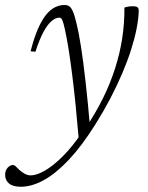

<svg xmlns="http://www.w3.org/2000/svg" viewBox="-92 -470 577 750"><path d="M46.5 -268 27.5 -269.5Q41 -322.5 56.2 -357.2Q71.5 -392 88.2 -412.5Q105 -433 123.2 -441.8Q141.5 -450.5 160 -450.5Q171 -450.5 178.5 -445.5Q186 -440.5 192.8 -425.2Q199.5 -410 207 -378Q215 -347 224 -290Q233 -233 242.2 -151.2Q251.5 -69.5 260.5 36.5L216.5 82.5Q210 6.5 203.5 -57.8Q197 -122 190.5 -173.8Q184 -225.5 178 -264.5Q172 -303.5 167 -328.5Q160.5 -362 156.2 -377.2Q152 -392.5 148.5 -396.8Q145 -401 139.5 -401Q125.5 -401 110 -388.2Q94.5 -375.5 78.5 -346.5Q62.5 -317.5 46.5 -268ZM228.5 47 245 26Q282.5 -30 310.5 -86.8Q338.5 -143.5 357.2 -201.8Q376 -260 385.2 -319.5Q394.5 -379 394 -440.5Q404.5 -443.5 413 -444.8Q421.5 -446 429.5 -445.5Q440.5 -445.5 445.2 -441.5Q450 -437.5 450 -427Q449 -396 441.5 -357.8Q434 -319.5 420 -275.5Q406 -231.5 385.5 -183.5Q365 -135.5 338.8 -85.2Q312.5 -35 280.5 16Q227 101 176.2 154.8Q125.5 208.5 78.5 234Q31.5 259.5 -10.5 259.5Q-42 259.5 -57 246.5Q-72 233.5 -72 213Q-72 196 -62.2 185.2Q-52.5 174.5 -40.5 174.5Q-36.5 174.5 -31 179.5Q-25.5 184.5 -16 194Q-6 203 5 209Q16 215 27.5 215Q52 215 85 195.5Q118 176 155 138.8Q192 101.5 228.5 47Z"/></svg>

Font: Newsreader 16pt 16pt Light
Style: Italic
Weight: 300
Italic angle: -17°
Version: Version 1.003